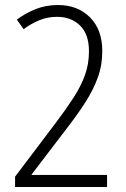

<svg xmlns="http://www.w3.org/2000/svg" viewBox="-20 -744 501 764"><path d="M406 0H40V-41L204 -258Q244 -311 273 -356Q302 -401 318 -445Q334 -489 334 -540Q334 -608 298.5 -642.5Q263 -677 207 -677Q169 -677 136.5 -663.5Q104 -650 74 -628L47 -666Q82 -692 122.5 -708Q163 -724 211 -724Q289 -724 338 -675Q387 -626 387 -541Q387 -484 369 -435Q351 -386 320 -337.5Q289 -289 248 -236L106 -50V-48H406Z"/></svg>

Font: Noto Sans Sinhala UI Condensed Light
Style: Regular
Weight: 300
Width: 3
Designer: Jelle Bosma - Monotype Design Team
Foundry: Monotype Imaging Inc.
Version: Version 2.006; ttfautohint (v1.8.4.7-5d5b)